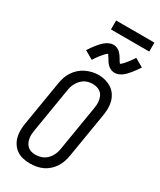

<svg xmlns="http://www.w3.org/2000/svg" viewBox="-275 -1210 1084 1303"><g transform="rotate(30 267.5 -558.5)"><path d="M202 8Q174 8 147 2Q120 -4 98.5 -18.5Q77 -33 62 -55.5Q47 -78 40.5 -104Q34 -130 34.5 -158Q35 -186 40 -214L97 -559Q101 -584 109 -608Q117 -632 131.5 -654Q146 -676 166 -694Q186 -712 209.5 -723Q233 -734 257.5 -740Q282 -746 307 -746Q335 -746 361.5 -738.5Q388 -731 410 -716.5Q432 -702 447 -679.5Q462 -657 468.5 -631Q475 -605 474.5 -577Q474 -549 469 -521L412 -176Q408 -151 400 -127Q392 -103 378 -81Q364 -59 344 -41Q324 -23 300.5 -12Q277 -1 252 3.5Q227 8 202 8ZM204 -62Q220 -62 236 -65.5Q252 -69 267 -77Q282 -85 294 -97.5Q306 -110 314.5 -125Q323 -140 328 -155.5Q333 -171 335 -187L392 -532Q395 -549 396 -566Q397 -583 394 -599Q391 -615 384 -630Q377 -645 364.5 -654.5Q352 -664 336 -668.5Q320 -673 303 -673Q287 -673 271 -669.5Q255 -666 240.5 -657.5Q226 -649 214.5 -636.5Q203 -624 194.5 -609.5Q186 -595 181 -579.5Q176 -564 174 -548L117 -203Q114 -186 113 -169Q112 -152 115 -136Q118 -120 125 -106Q132 -92 143.5 -81.5Q155 -71 171 -66.5Q187 -62 204 -62ZM214 -811 148 -849Q160 -867 170.5 -882Q181 -897 191 -909Q201 -921 210.5 -931Q220 -941 233 -951Q246 -961 261 -967.5Q276 -974 291 -974Q297 -974 302.5 -973Q308 -972 313 -970.5Q318 -969 322.5 -967Q327 -965 331.5 -962Q336 -959 340 -956Q344 -953 347 -949.5Q350 -946 354 -941.5Q358 -937 361 -933Q364 -929 366.5 -924.5Q369 -920 371.5 -916.5Q374 -913 377 -907.5Q380 -902 383 -897.5Q386 -893 388 -890Q390 -887 394 -883Q397 -886 400.5 -888.5Q404 -891 408.5 -895.5Q413 -900 414.5 -901.5Q416 -903 418.5 -906Q421 -909 423.5 -912Q426 -915 429 -918.5Q432 -922 435 -926Q438 -930 441 -934Q444 -938 447.5 -942.5Q451 -947 454.5 -952Q458 -957 461.5 -962.5Q465 -968 469 -974L535 -936Q523 -918 512.5 -903.5Q502 -889 492 -877Q482 -865 472.5 -854.5Q463 -844 450 -834Q437 -824 422 -818Q407 -812 392 -812Q385 -812 379 -813Q373 -814 367.5 -816Q362 -818 356 -821Q350 -824 345.5 -827.5Q341 -831 337 -835Q333 -839 328.5 -844Q324 -849 321 -854Q318 -859 315 -863.5Q312 -868 309 -873.5Q306 -879 302 -884.5Q298 -890 295.5 -894Q293 -898 290 -902Q286 -900 283 -897.5Q280 -895 275 -890Q270 -885 268.5 -883.5Q267 -882 264.5 -879Q262 -876 259.5 -873Q257 -870 254 -866.5Q251 -863 248 -859.5Q245 -856 242 -851.5Q239 -847 235.5 -842.5Q232 -838 228.5 -833Q225 -828 221.5 -822.5Q218 -817 214 -811ZM224 -1055V-1125H524V-1055Z"/></g></svg>

Font: Iosevka Slab Oblique
Style: Regular
Weight: 400
Italic angle: -9°
Monospace: yes
Designer: Belleve Invis
Foundry: Belleve Invis
Version: Version 11.1.1; ttfautohint (v1.8.3)